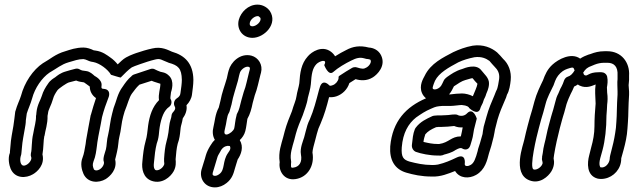

<svg xmlns="http://www.w3.org/2000/svg" viewBox="-20 -750 2770 832"><path d="M396 -325C388 -302 381 -278 374 -253C374 -252 373 -252 373 -251C367 -216 359 -180 353 -142L351 -126C347 -103 344 -83 338 -68C327 -41 334 -14 342 4C361 44 408 44 438 26C457 14 489 -16 479 -59C481 -68 485 -81 487 -92C493 -116 493 -141 497 -156C505 -186 506 -218 514 -246L520 -267C533 -298 540 -329 552 -345C565 -361 567 -367 584 -383C600 -388 619 -394 637 -400C650 -394 662 -392 675 -387C675 -364 665 -343 669 -316C640 -287 628 -248 622 -207L620 -190C618 -176 617 -162 615 -155L611 -139C603 -110 600 -84 597 -50C593 -19 600 21 638 34C683 49 719 16 732 -7C744 -28 742 -48 741 -60C743 -84 745 -108 750 -127L755 -143C760 -162 761 -180 763 -197C764 -206 769 -217 772 -237C783 -252 792 -273 788 -294C800 -306 810 -323 812 -341C814 -358 818 -382 818 -404C817 -475 781 -510 725 -526C710 -532 681 -550 640 -540C616 -535 591 -527 570 -520L559 -516C548 -512 537 -507 526 -501C512 -493 502 -482 490 -471C481 -482 470 -493 458 -501C445 -510 425 -527 393 -531L386 -532C374 -538 357 -544 342 -544C309 -544 285 -535 263 -528C220 -516 195 -492 169 -478C169 -478 168 -477 167 -477C122 -447 86 -392 71 -335C66 -318 54 -295 47 -269C47 -268 46 -267 46 -266C43 -242 42 -230 38 -204C34 -178 27 -150 25 -114L23 -92V-88C13 -64 20 -34 26 -19C45 25 93 23 123 5C142 -6 175 -36 164 -81C169 -108 168 -143 172 -160C172 -161 173 -161 173 -162C176 -185 187 -212 186 -248L188 -259C189 -275 202 -293 210 -322C213 -334 220 -346 229 -359C235 -367 270 -391 279 -393C294 -397 299 -398 310 -401C321 -396 332 -395 344 -393C348 -391 363 -379 369 -375C369 -356 378 -337 396 -325ZM461 -426C461 -426 502 -413 503 -414C519 -430 536 -448 551 -458C561 -463 568 -465 576 -468L587 -472C607 -479 631 -487 652 -492C676 -498 679 -490 709 -479C710 -479 710 -478 711 -478C752 -467 767 -454 768 -404C768 -389 765 -367 762 -347C761 -338 758 -331 745 -323C734 -315 731 -300 737 -289C740 -284 742 -277 730 -264C726 -260 723 -253 723 -247C723 -240 715 -224 713 -202C711 -183 709 -167 706 -155L702 -139C695 -114 693 -90 691 -62C690 -41 695 -42 689 -32C682 -19 665 -9 654 -13C652 -14 644 -20 647 -44C650 -78 653 -103 659 -127L664 -143C668 -158 669 -173 670 -184L672 -199C679 -241 691 -272 713 -287C724 -295 726 -311 719 -321C718 -323 718 -331 721 -350C722 -354 739 -399 711 -423C697 -437 681 -437 675 -439C665 -443 657 -446 652 -449C646 -453 638 -453 632 -451C613 -445 587 -436 569 -430C553 -426 550 -420 550 -420C534 -407 522 -390 512 -375C489 -345 484 -310 473 -284C473 -283 472 -282 472 -281L466 -258C458 -230 455 -192 449 -168C442 -143 443 -118 439 -103C436 -91 424 -63 430 -49C433 -40 425 -24 412 -16C396 -7 388 -14 387 -16C382 -28 380 -36 385 -50C395 -74 397 -96 400 -118L402 -134C407 -168 416 -205 422 -242C430 -273 439 -299 450 -327C454 -336 460 -363 429 -365C421 -365 418 -368 420 -378C424 -405 391 -420 390 -421C382 -428 370 -440 354 -442C338 -444 334 -444 324 -450C317 -454 310 -453 303 -451C287 -447 281 -445 267 -441C241 -434 228 -422 219 -415C213 -411 198 -403 188 -387C178 -373 167 -355 161 -334C157 -319 141 -296 138 -263L137 -252C137 -251 136 -249 136 -248C137 -225 129 -201 124 -171C116 -138 119 -103 114 -86C113 -81 113 -75 115 -70C119 -61 110 -45 97 -37C69 -20 65 -53 69 -70C72 -79 73 -85 73 -89L75 -110C77 -139 83 -165 88 -195C89 -201 92 -215 92 -229C94 -241 95 -251 96 -258C102 -278 112 -298 119 -323C131 -369 162 -413 194 -435C227 -454 246 -471 277 -480C301 -487 320 -494 341 -494C353 -493 364 -485 374 -483L385 -481C412 -476 448 -449 461 -426Z M1015 -665C1004 -625 1030 -586 1074 -586C1125 -586 1186 -647 1149 -703C1142 -713 1123 -730 1096 -730C1055 -730 1024 -697 1015 -665ZM1063 -653C1066 -666 1083 -680 1096 -680C1102 -680 1100 -680 1108 -673C1115 -658 1091 -636 1074 -636C1065 -636 1060 -641 1063 -653ZM1019 -143C1029 -152 1039 -166 1043 -182C1048 -201 1049 -219 1052 -235C1064 -256 1070 -279 1075 -304L1084 -337C1095 -365 1101 -397 1108 -424L1111 -435C1120 -469 1100 -501 1069 -509C1020 -521 980 -480 971 -445L968 -434C966 -426 965 -421 963 -411C954 -379 942 -350 935 -312L928 -284C912 -255 911 -223 905 -200C900 -181 901 -161 911 -144C907 -140 901 -134 897 -127L891 -118C883 -105 876 -91 872 -77C867 -57 859 -36 853 -14C843 24 868 62 911 62C930 62 947 55 962 43C986 24 992 2 998 -20C1002 -31 1007 -52 1010 -59C1025 -81 1037 -113 1019 -143ZM963 -167C957 -167 949 -168 954 -188C963 -222 962 -245 972 -261C973 -263 975 -266 975 -268L984 -300V-301C990 -334 1001 -363 1011 -400C1013 -407 1014 -415 1016 -422L1019 -433C1022 -446 1039 -461 1053 -461C1061 -461 1065 -457 1062 -447L1059 -436C1051 -406 1046 -376 1037 -354C1037 -353 1036 -352 1036 -351L1026 -316C1020 -292 1016 -272 1007 -257C1006 -255 1005 -252 1005 -250C999 -229 998 -206 995 -194C992 -183 976 -170 963 -167ZM966 -118C973 -118 976 -117 976 -117C976 -117 982 -108 974 -96L968 -87C943 -51 956 -15 931 4C923 10 917 12 911 12C904 12 899 8 902 -2C907 -21 915 -42 921 -65C923 -73 927 -81 934 -92L939 -101C947 -112 954 -116 966 -118Z M1521 -407C1541 -401 1569 -398 1596 -415C1615 -427 1654 -465 1631 -511C1620 -533 1598 -543 1578 -544C1540 -554 1509 -549 1480 -533C1466 -526 1449 -517 1432 -506C1429 -512 1421 -521 1414 -526C1375 -555 1330 -525 1314 -506C1285 -474 1280 -435 1277 -389C1275 -374 1267 -350 1265 -334C1263 -316 1252 -294 1245 -268C1235 -244 1222 -212 1214 -182L1207 -155C1200 -128 1185 -91 1192 -47C1186 -10 1211 34 1261 26C1314 18 1344 -33 1334 -89C1334 -100 1341 -125 1346 -143L1353 -170C1358 -189 1361 -197 1369 -214C1386 -254 1395 -286 1406 -329C1415 -328 1428 -329 1439 -333C1464 -342 1485 -362 1494 -390C1502 -395 1511 -401 1521 -407ZM1450 -421C1445 -417 1448 -415 1447 -410C1445 -398 1434 -385 1422 -381C1411 -377 1409 -378 1406 -381C1406 -381 1377 -413 1365 -369L1362 -359C1350 -313 1339 -271 1323 -234C1313 -214 1310 -201 1305 -182L1298 -155C1294 -141 1279 -108 1284 -81C1291 -46 1275 -27 1253 -24C1243 -22 1240 -22 1241 -39C1242 -49 1242 -49 1241 -55C1236 -83 1246 -111 1255 -143L1262 -170C1269 -196 1281 -225 1292 -251C1292 -252 1293 -253 1293 -254C1298 -271 1310 -297 1314 -326C1318 -342 1325 -364 1327 -385C1330 -430 1334 -454 1351 -472C1363 -485 1401 -498 1385 -468C1385 -468 1403 -419 1424 -438C1444 -456 1476 -475 1503 -488C1523 -498 1539 -503 1559 -497C1568 -494 1567 -495 1575 -494C1586 -492 1584 -492 1586 -489C1590 -481 1582 -466 1569 -458C1556 -450 1549 -451 1526 -458C1520 -460 1511 -459 1506 -456C1492 -448 1469 -434 1450 -421Z M1985 -198C1983 -188 1980 -170 1977 -159C1935 -159 1926 -132 1883 -126H1878C1854 -126 1837 -130 1815 -135C1816 -146 1820 -159 1823 -168C1834 -181 1847 -189 1870 -199C1872 -199 1875 -199 1879 -200H1893C1911 -200 1929 -202 1948 -204C1960 -199 1971 -197 1985 -198ZM1914 -251C1907 -251 1900 -250 1893 -250H1877C1873 -250 1868 -249 1864 -249C1861 -249 1857 -248 1854 -247C1828 -235 1801 -223 1781 -196C1780 -194 1779 -192 1778 -191C1769 -169 1768 -148 1765 -123C1763 -108 1772 -96 1782 -92C1804 -84 1843 -76 1876 -76C1897 -74 1903 -80 1904 -80C1915 -83 1937 -88 1954 -100C1970 -109 1978 -110 1982 -107C1985 -105 2010 -91 2019 -123C2023 -138 2028 -149 2031 -171C2032 -179 2033 -184 2034 -189L2046 -236C2046 -236 2031 -287 2004 -259C1996 -250 1982 -245 1967 -250C1963 -252 1960 -254 1952 -254H1950C1936 -254 1925 -251 1914 -251ZM1981 -295C2005 -293 2012 -286 2013 -282C2013 -282 2052 -244 2062 -282C2063 -287 2068 -295 2072 -304L2077 -319C2079 -324 2084 -331 2087 -343C2089 -349 2098 -365 2099 -386C2101 -412 2077 -430 2066 -445C2043 -476 1993 -455 1983 -451C1954 -443 1934 -428 1918 -417C1912 -413 1909 -409 1909 -409C1906 -406 1904 -404 1903 -401C1893 -380 1891 -374 1879 -367C1871 -362 1858 -360 1855 -367C1854 -370 1857 -381 1865 -400C1882 -434 1923 -457 1966 -480C1987 -490 2011 -497 2036 -502C2066 -506 2086 -497 2101 -486C2108 -478 2116 -468 2124 -460C2135 -449 2146 -434 2143 -408C2141 -393 2137 -372 2134 -364C2126 -348 2126 -344 2123 -338C2111 -310 2097 -278 2088 -244L2076 -201C2073 -188 2072 -173 2071 -169L2060 -130C2057 -118 2051 -106 2050 -96C2041 -63 2034 -43 2019 -35C2009 -29 1992 -27 1994 -41C1994 -41 2001 -88 1958 -67C1933 -55 1908 -44 1878 -37C1868 -35 1861 -35 1852 -35C1815 -35 1785 -42 1754 -50C1728 -58 1718 -69 1721 -112C1726 -174 1749 -214 1783 -241C1806 -257 1822 -268 1848 -279C1870 -289 1874 -289 1897 -291H1934C1946 -291 1971 -295 1981 -295ZM2029 -333C2016 -340 1997 -345 1982 -345C1968 -345 1946 -343 1932 -341H1926C1936 -353 1940 -362 1947 -376C1965 -388 1981 -399 1996 -403C2009 -406 2023 -412 2028 -411C2033 -404 2042 -394 2049 -387C2047 -373 2036 -351 2029 -333ZM1826 -324C1740 -287 1681 -226 1671 -116C1667 -57 1690 -17 1740 -2C1771 7 1806 15 1851 15C1889 17 1924 2 1952 -9C1972 24 2013 25 2043 8C2082 -14 2091 -55 2099 -86C2102 -97 2106 -107 2109 -118L2119 -157C2122 -170 2124 -184 2125 -189L2136 -232C2144 -260 2157 -291 2169 -318C2175 -330 2176 -339 2177 -340C2187 -356 2191 -383 2193 -402C2197 -441 2183 -474 2160 -495C2153 -503 2142 -516 2134 -523C2110 -543 2074 -559 2028 -552C1996 -546 1970 -536 1944 -524C1901 -501 1846 -476 1820 -421C1815 -411 1794 -379 1809 -346C1813 -337 1819 -330 1826 -324Z M2706 -339V-340V-353C2706 -359 2705 -371 2704 -381C2704 -389 2706 -394 2706 -404V-422C2710 -480 2672 -528 2612 -528H2599C2576 -528 2557 -523 2539 -516L2529 -513C2518 -509 2506 -504 2494 -496C2455 -524 2399 -493 2374 -470C2352 -450 2342 -427 2333 -402C2321 -377 2305 -345 2296 -311L2286 -274C2284 -265 2280 -256 2277 -244L2267 -207C2261 -183 2257 -169 2252 -145C2248 -123 2199 1 2273 31C2319 50 2356 14 2369 -7C2381 -27 2383 -46 2379 -64L2381 -79C2387 -116 2397 -161 2406 -195L2416 -232C2418 -241 2422 -251 2425 -262L2435 -299C2437 -306 2443 -320 2444 -323L2453 -343C2457 -351 2464 -364 2468 -375C2472 -377 2479 -380 2484 -384C2487 -382 2489 -380 2492 -379C2522 -365 2547 -379 2561 -384C2557 -355 2560 -337 2561 -301C2558 -268 2556 -235 2556 -202C2556 -171 2550 -140 2542 -112L2533 -76C2525 -46 2520 11 2570 24C2580 26 2590 26 2600 24C2639 17 2672 -18 2672 -62V-64L2682 -100C2690 -129 2697 -160 2699 -193L2701 -221C2702 -238 2703 -253 2703 -271C2703 -292 2705 -317 2706 -339ZM2507 -435C2517 -451 2525 -458 2545 -465L2557 -470C2570 -475 2583 -478 2599 -478H2612C2642 -478 2658 -460 2656 -424V-407C2654 -394 2656 -368 2656 -354V-340C2655 -320 2653 -294 2653 -271C2653 -254 2652 -240 2651 -223L2649 -196C2645 -165 2640 -138 2633 -112L2624 -76C2623 -72 2622 -65 2622 -61C2621 -43 2603 -20 2582 -25C2582 -25 2573 -33 2581 -64L2591 -100C2602 -141 2608 -195 2608 -249C2610 -268 2610 -283 2611 -297C2613 -312 2614 -328 2611 -349C2611 -359 2610 -365 2610 -371C2612 -383 2615 -400 2611 -418C2608 -430 2597 -437 2586 -437H2574C2529 -437 2527 -418 2514 -424C2508 -427 2510 -431 2507 -435ZM2470 -445C2462 -431 2452 -421 2441 -418C2434 -416 2428 -410 2425 -403L2419 -387C2415 -377 2412 -373 2408 -365L2400 -346C2392 -331 2389 -320 2387 -311L2377 -274C2375 -266 2371 -256 2368 -244L2358 -207C2350 -179 2346 -151 2339 -126C2335 -110 2334 -103 2332 -87L2329 -71V-66C2328 -63 2328 -59 2329 -56C2332 -43 2333 -43 2327 -33C2319 -21 2302 -12 2292 -16C2273 -24 2305 -159 2315 -195L2325 -232C2327 -241 2331 -250 2334 -262L2344 -299C2351 -327 2366 -354 2379 -381C2379 -382 2380 -383 2380 -384C2388 -407 2393 -418 2408 -433C2423 -447 2433 -450 2449 -455C2469 -461 2465 -453 2470 -445Z"/></svg>

Font: Dictator
Style: Stencil
Weight: 500
Version: Version MIL.1277